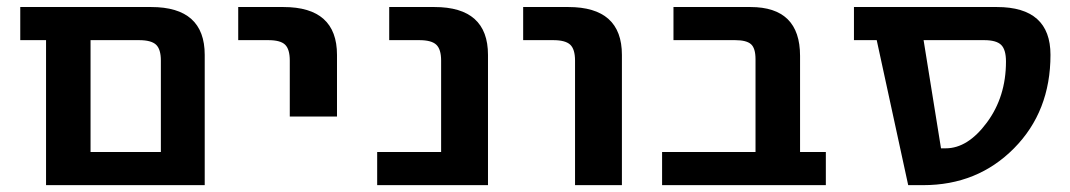

<svg xmlns="http://www.w3.org/2000/svg" viewBox="-20 -540 3122 560"><path d="M39.1 -422.9V-519.5H420.9Q577.1 -519.5 577.1 -379.9V0H114.3V-422.9ZM244.1 -96.7H449.2V-363.3Q449.2 -396.5 435.1 -409.7Q420.9 -422.9 385.7 -422.9H244.1Z M674.8 -422.9V-519.5H806.6Q962.9 -519.5 962.9 -379.9V-200.2H825.2V-363.3Q825.2 -396.5 811.5 -409.7Q797.9 -422.9 762.7 -422.9Z M1080.1 0V-96.7H1266.6V-363.3Q1266.6 -396.5 1252.4 -409.7Q1238.3 -422.9 1203.1 -422.9H1115.2V-519.5H1247.1Q1403.3 -519.5 1403.3 -379.9V0Z M1505.9 -422.9V-519.5H1637.7Q1793.9 -519.5 1793.9 -379.9V0H1657.2V-363.3Q1657.2 -396.5 1643.1 -409.7Q1628.9 -422.9 1593.8 -422.9Z M1911.1 0V-96.7H2183.6V-367.2Q2183.6 -399.4 2170.4 -411.1Q2157.2 -422.9 2124 -422.9H1944.3V-519.5H2168.9Q2313.5 -519.5 2313.5 -377V-96.7H2388.7V0Z M2470.7 -422.9V-519.5H2887.7Q3043.9 -519.5 3043.9 -379.9Q3043.9 -214.8 2937.5 -107.4Q2831.1 0 2672.9 0H2628.9L2537.1 -422.9ZM2673.8 -422.9 2724.6 -107.4H2738.3Q2802.7 -107.4 2858.4 -182.6Q2914.1 -257.8 2914.1 -360.4Q2914.1 -395.5 2899.9 -409.2Q2885.7 -422.9 2850.6 -422.9Z"/></svg>

Font: GenEi M Gothic v2 Bold
Style: Regular
Weight: 700
Version: Version 2.0